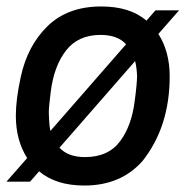

<svg xmlns="http://www.w3.org/2000/svg" viewBox="-27 -562 595 594"><path d="M234 12Q146 12 94 -32L66 0H-7L57 -73Q22 -128 22 -204Q22 -254 37 -323Q58 -421 120.5 -481.5Q183 -542 286 -542Q376 -542 426 -498L454 -530H527L463 -457Q498 -402 498 -326Q498 -170 414 -64Q347 12 234 12ZM129 -157 363 -425Q337 -454 284 -454Q215 -454 177.5 -406Q140 -358 130 -278Q124 -231 124 -215Q125 -173 129 -157ZM236 -76Q308 -76 344.5 -125Q381 -174 390 -252Q397 -303 397 -328Q396 -353 391 -373L157 -105Q184 -76 236 -76Z"/></svg>

Font: Tanohe Sans Medium
Style: Italic
Weight: 500
Designer: Village Type and Design LLC & Cristiano Sobral
Foundry: Cooper Hewitt Smithsonian Design Museum
Version: Version 1.00;September 29, 2021;FontCreator 13.0.0.2655 64-b